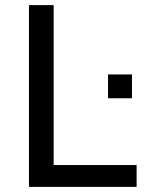

<svg xmlns="http://www.w3.org/2000/svg" viewBox="-20 -728 570 748"><path d="M512.2 0H92.8V-708H189V-85H512.2ZM400.9 -438H494.1V-345.2H400.9Z"/></svg>

Font: Sarala
Style: Regular
Weight: 400
Designer: Andres Torresi
Foundry: Huerta Tipografica
Version: Version 1.004;PS 001.003;hotconv 1.0.70;makeotf.lib2.5.58329